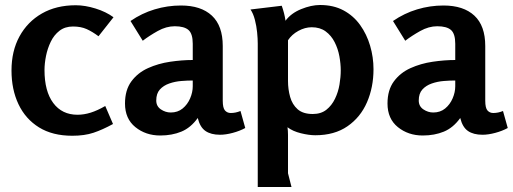

<svg xmlns="http://www.w3.org/2000/svg" viewBox="-20 -531 2051 768"><path d="M283 -510Q320 -510 362 -497Q404 -484 434 -462L374 -386Q350 -404 327 -414.5Q304 -425 272 -425Q240 -425 218 -408Q196 -391 183 -364Q170 -337 164 -307Q158 -277 158 -251Q158 -166 193 -119Q228 -72 290 -72Q316 -72 343 -80.5Q370 -89 401 -107L432 -35Q390 -12 354 0Q318 12 269 12Q190 12 136 -21.5Q82 -55 54 -114Q26 -173 26 -249Q26 -327 58 -385.5Q90 -444 147.5 -477Q205 -510 283 -510Z M704 -509Q784 -509 827.5 -468.5Q871 -428 871 -347V-128Q871 -99 880 -89Q889 -79 903 -79Q913 -79 922.5 -81Q932 -83 942 -87L961 -19Q939 -7 911 0.5Q883 8 860 8Q824 8 802 -7Q780 -22 771 -59Q743 -20 705.5 -4.5Q668 11 621 11Q563 11 521.5 -22.5Q480 -56 480 -117Q480 -171 505.5 -205.5Q531 -240 572 -258.5Q613 -277 660.5 -284Q708 -291 751 -291V-356Q751 -396 734 -411Q717 -426 679 -426Q645 -426 611 -407Q577 -388 551 -368L502 -447Q547 -478 598.5 -493.5Q650 -509 704 -509ZM751 -209Q730 -209 705 -207Q680 -205 657 -197Q634 -189 619.5 -173Q605 -157 605 -129Q605 -106 623.5 -93.5Q642 -81 663 -81Q691 -81 710.5 -97Q730 -113 740.5 -137.5Q751 -162 751 -186Z M1107 -508Q1112 -494 1116 -478.5Q1120 -463 1122 -448Q1144 -478 1184.5 -494.5Q1225 -511 1260 -511Q1314 -511 1354 -489.5Q1394 -468 1420.5 -431Q1447 -394 1460.5 -348Q1474 -302 1474 -254Q1474 -182 1448 -122Q1422 -62 1370 -26Q1318 10 1241 10Q1216 10 1183.5 2Q1151 -6 1130 -22Q1132 -8 1132 8.5Q1132 25 1132 36V162L1146 217H1011V-357Q1011 -376 1008.5 -401.5Q1006 -427 999.5 -452Q993 -477 982 -493ZM1227 -422Q1200 -422 1173.5 -407.5Q1147 -393 1132 -370V-207Q1132 -174 1140.5 -143.5Q1149 -113 1170.5 -94Q1192 -75 1231 -75Q1264 -75 1285.5 -92Q1307 -109 1320 -136Q1333 -163 1338 -193Q1343 -223 1343 -249Q1343 -276 1337.5 -306Q1332 -336 1318.5 -362.5Q1305 -389 1282.5 -405.5Q1260 -422 1227 -422Z M1754 -509Q1834 -509 1877.5 -468.5Q1921 -428 1921 -347V-128Q1921 -99 1930 -89Q1939 -79 1953 -79Q1963 -79 1972.5 -81Q1982 -83 1992 -87L2011 -19Q1989 -7 1961 0.5Q1933 8 1910 8Q1874 8 1852 -7Q1830 -22 1821 -59Q1793 -20 1755.5 -4.5Q1718 11 1671 11Q1613 11 1571.5 -22.5Q1530 -56 1530 -117Q1530 -171 1555.5 -205.5Q1581 -240 1622 -258.5Q1663 -277 1710.5 -284Q1758 -291 1801 -291V-356Q1801 -396 1784 -411Q1767 -426 1729 -426Q1695 -426 1661 -407Q1627 -388 1601 -368L1552 -447Q1597 -478 1648.5 -493.5Q1700 -509 1754 -509ZM1801 -209Q1780 -209 1755 -207Q1730 -205 1707 -197Q1684 -189 1669.5 -173Q1655 -157 1655 -129Q1655 -106 1673.5 -93.5Q1692 -81 1713 -81Q1741 -81 1760.5 -97Q1780 -113 1790.5 -137.5Q1801 -162 1801 -186Z"/></svg>

Font: Rosario Light
Style: Bold
Weight: 700
Version: Version 1.101; ttfautohint (v1.8.1.43-b0c9)